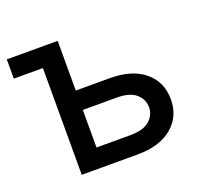

<svg xmlns="http://www.w3.org/2000/svg" viewBox="-95 -618 771 727"><g transform="rotate(-20 290.5 -254.0)"><path d="M205.1 -507.8H0V-430.2H117.2V0H341.8Q431.6 0 481.9 -42.2Q532.2 -84.5 532.2 -153.8Q532.2 -223.6 481.9 -265.6Q431.6 -307.6 341.8 -307.6H205.1ZM341.8 -229.5Q394.5 -229.5 419.4 -207.3Q444.3 -185.1 444.3 -153.8Q444.3 -122.6 419.4 -100.3Q394.5 -78.1 341.8 -78.1H205.1V-229.5Z"/></g></svg>

Font: Giphurs
Style: Regular
Weight: 400
Version: Version 2.010